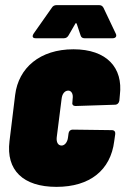

<svg xmlns="http://www.w3.org/2000/svg" viewBox="-20 -720 489 748"><path d="M119 -571H229C237 -571 243 -575 247 -582L273 -627C275 -631 277 -631 279 -627L294 -582C296 -575 301 -571 309 -571H419C431 -571 436 -579 431 -589L383 -690C379 -697 374 -700 366 -700H200C193 -700 186 -697 182 -690L111 -589C104 -578 107 -571 119 -571ZM200 8C330 8 411 -57 425 -170L429 -198C430 -207 425 -213 416 -213L263 -215C254 -215 248 -209 247 -200L245 -185C243 -166 232 -153 220 -153C206 -153 199 -166 201 -185L220 -335C222 -354 232 -367 246 -367C258 -367 266 -354 263 -335L262 -321C260 -312 266 -307 274 -307L428 -312C437 -312 444 -319 445 -328L447 -350C460 -456 396 -528 266 -528C136 -528 52 -456 39 -350L17 -170C3 -57 70 8 200 8Z"/></svg>

Font: Barlow Condensed Black
Style: Italic
Weight: 900
Width: 3
Italic angle: -7°
Designer: Jeremy Tribby
Foundry: Tribby Type
Version: Version 1.422;hotconv 1.0.109;makeotfexe 2.5.65596